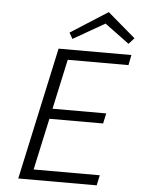

<svg xmlns="http://www.w3.org/2000/svg" viewBox="-58 -905 698 951"><g transform="rotate(5 291.0 -430.0)"><path d="M276 -712 259 -742 444 -860 582 -742 555 -712 433 -802ZM212 -658H574L564 -607H262L208 -359H475L464 -308H197L141 -51H470L459 0H69Z"/></g></svg>

Font: Ysabeau Infant Semilight
Style: Italic
Weight: 300
Italic angle: -12°
Designer: Christian Thalmann (Catharsis Fonts)
Version: Version 0.003